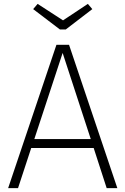

<svg xmlns="http://www.w3.org/2000/svg" viewBox="-20 -970 647 990"><path d="M433 -950 305 -865 174 -950 151 -923 289 -818H319L456 -923ZM530 0H585L336 -739H271L22 0H73L141 -207H463ZM157 -253 303 -697 448 -253Z"/></svg>

Font: Glow Sans SC Normal Light
Style: Regular
Weight: 300
Designer: Ryoko NISHIZUKA (kana, bopomofo & ideographs); Paul D. Hunt (Latin, Greek & Cyrillic); Sandoll Communications, Soo-young
Version: Version 0.93